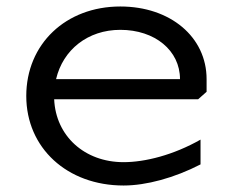

<svg xmlns="http://www.w3.org/2000/svg" viewBox="-20 -566 726 592"><path d="M61 -270C61 -109.9 187 6 361 6C430.8 6 517.7 -17.5 598.3 -59.1V-135.5C514.7 -88 427.3 -66 361 -66C240.4 -66 151.9 -146.9 147 -260H591L617 -283V-322C617 -451.9 505.3 -546 351 -546C182.8 -546 61 -430.1 61 -270ZM152.9 -322C174.1 -412.6 250.8 -474 351 -474C457.7 -474 535 -410.2 535 -322Z"/></svg>

Font: Resamitz
Style: Bold
Weight: 700
Designer: gluk
Foundry: gluk
Version: Version 0.047